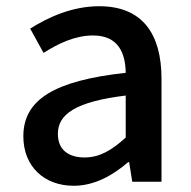

<svg xmlns="http://www.w3.org/2000/svg" viewBox="-20 -584 615 617"><path d="M217 13C283 13 342 -20 392 -63H395L405 0H499V-331C499 -477 436 -564 299 -564C211 -564 134 -528 77 -492L120 -414C167 -444 221 -470 279 -470C360 -470 383 -414 384 -350C155 -325 55 -264 55 -146C55 -49 122 13 217 13ZM252 -78C203 -78 166 -100 166 -154C166 -216 221 -257 384 -277V-142C339 -101 300 -78 252 -78Z"/></svg>

Font: Noto Sans T Chinese Medium
Style: Regular
Weight: 500
Designer: Ryoko NISHIZUKA (kana & ideographs); Paul D. Hunt (Latin, Greek & Cyrillic); Wenlong ZHANG (bopomofo); Sandoll Communica
Foundry: Adobe Systems Incorporated
Version: Version 1.000;PS 1;hotconv 1.0.78;makeotf.lib2.5.61930